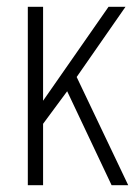

<svg xmlns="http://www.w3.org/2000/svg" viewBox="-20 -546 411 566"><path d="M62 0V-526H107V-249L300 -526H350L206 -319L358 0H309L178 -277L107 -181V0Z"/></svg>

Font: Archivo Condensed Thin
Style: Regular
Weight: 250
Width: 3
Designer: Hector Gatti
Foundry: Omnibus-Type
Version: Version 2.001